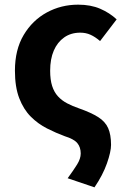

<svg xmlns="http://www.w3.org/2000/svg" viewBox="-20 -594 542 823"><path d="M385 209 270 170Q295 136 310.5 111Q326 86 326 64Q326 37 311.5 19.5Q297 2 258 -10Q220 -24 181.5 -43.5Q143 -63 112 -94Q81 -125 62.5 -173Q44 -221 44 -291Q44 -381 81.5 -444Q119 -507 180.5 -540.5Q242 -574 315 -574Q369 -574 409.5 -556.5Q450 -539 480 -511L409 -418Q388 -436 368 -445Q348 -454 324 -454Q284 -454 255 -433.5Q226 -413 210.5 -377Q195 -341 195 -291Q195 -252 203.5 -225.5Q212 -199 228.5 -181Q245 -163 268 -151Q291 -139 320 -129Q371 -111 401 -92Q431 -73 443.5 -45Q456 -17 456 27Q456 56 438.5 106Q421 156 385 209Z"/></svg>

Font: Noto Sans SC
Style: Bold
Weight: 700
Designer: Ryoko NISHIZUKA  (kana, bopomofo & ideographs); Paul D. Hunt (Latin, Greek & Cyrillic); Sandoll Communications , Soo-you
Foundry: Adobe
Version: Version 2.004-H2;hotconv 1.0.118;makeotfexe 2.5.65603